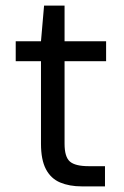

<svg xmlns="http://www.w3.org/2000/svg" viewBox="-20 -664 440 684"><path d="M272 0Q227 0 194 -14Q161 -28 143.5 -61.5Q126 -95 126 -152V-446H36V-517H126L137 -644H210V-517H358V-446H210V-152Q210 -105 229 -88.5Q248 -72 296 -72H354V0Z"/></svg>

Font: DM Sans 11pt
Style: Regular
Weight: 400
Version: Version 4.004;gftools[0.9.30]